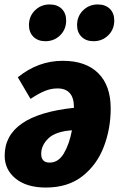

<svg xmlns="http://www.w3.org/2000/svg" viewBox="-20 -824 535 862"><path d="M477 -337Q477 -246 446 -165Q415 -84 350 -33Q285 18 186 18Q100 18 50.5 -22Q1 -62 1 -125Q1 -307 312 -340V-342Q312 -427 238 -427Q209 -427 181 -415.5Q153 -404 117 -380L60 -477Q151 -551 262 -551Q365 -551 421 -495.5Q477 -440 477 -337ZM303 -239Q230 -234 197.5 -203Q165 -172 165 -133Q165 -94 203 -94Q242 -94 266.5 -135Q291 -176 303 -239ZM110 -711Q110 -751 137 -777.5Q164 -804 203 -804Q237 -804 257 -784.5Q277 -765 277 -732Q277 -692 250 -665.5Q223 -639 184 -639Q150 -639 130 -659Q110 -679 110 -711ZM326 -711Q326 -751 353 -777.5Q380 -804 419 -804Q453 -804 473 -784.5Q493 -765 493 -732Q493 -692 466 -665.5Q439 -639 400 -639Q366 -639 346 -659Q326 -679 326 -711Z"/></svg>

Font: Fira Sans Condensed ExtraBold
Style: Italic
Weight: 800
Width: 3
Italic angle: -8°
Designer: bBox Type GmbH & Carrois Corporate GbR & Edenspiekermann AG
Foundry: bBox Type GmbH & Carrois Corporate GbR & Edenspiekermann AG
Version: Version 4.301